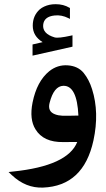

<svg xmlns="http://www.w3.org/2000/svg" viewBox="-20 -665 498 898"><path d="M132.2 -457 179.3 -467.9Q156.5 -481.9 144.9 -501Q133.2 -520.2 133.2 -545Q133.2 -591.6 165.8 -621.1Q175.1 -628.9 186.8 -634.3Q198.4 -639.7 211.6 -642.6Q224.8 -645.4 240.4 -645.4Q277.1 -645.4 304.5 -628.9L307.1 -627.8V-576.6L299.9 -580.2Q267.8 -596.3 235.2 -592.6Q185.5 -587.5 181.9 -548.6Q178.3 -507.2 235.2 -490.2Q252.8 -485 312.3 -498.4L319 -500V-446.7L132.2 -404.8ZM346.7 -124.5Q340.3 -265.1 276.4 -263.7Q231.9 -262.7 211.9 -183.6Q201.7 -143.6 237.3 -130.4Q252.9 -124.5 271.7 -123.8Q290.5 -123 346.7 -124.5ZM417 -7.8Q370.6 205.1 180.7 212.4Q100.6 215.3 35.6 154.3L20 139.6L41.5 137.2Q296.9 110.8 341.3 -1Q308.6 -1 275.9 -0.5Q183.1 1 146 -60.1Q116.7 -106.9 132.3 -185.5Q152.3 -284.7 210.4 -332Q249 -362.8 296.9 -359.4Q344.7 -356 371.1 -324.2Q397 -292 410.6 -248Q445.3 -138.7 417 -7.8Z"/></svg>

Font: Gandom
Style: Bold
Weight: 700
Foundry: DejaVu fonts team - Redesigned by Saber Rastikerdar - Based on Samim Font
Version: Version 0.3